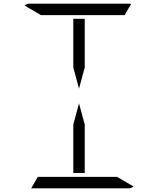

<svg xmlns="http://www.w3.org/2000/svg" viewBox="-20 -1020 856 1040"><path d="M439 -345V-83H377V-345L408 -460ZM377 -655V-918H439V-655L408 -540ZM202 -938 113 -990Q125 -1000 140 -1000H408H676Q686 -1000 690 -998L655 -938H625H439H377ZM614 -62 703 -10Q691 0 676 0H408H149L185 -62H191H377H439Z"/></svg>

Font: DSEG14 Modern
Style: Light
Weight: 300
Designer: Keshikan(Twitter:@keshinomi_88pro)
Version: Version 0.46